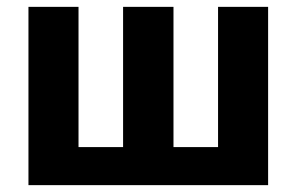

<svg xmlns="http://www.w3.org/2000/svg" viewBox="-20 -540 865 560"><path d="M63 0H762V-520H616V-111H486V-520H339V-111H209V-520H63Z"/></svg>

Font: Fixel Text Bold
Style: Bold
Weight: 700
Width: 4
Designer: AlfaBravo + MacPaw
Foundry: Kyrylo Tkachov, Marchela Mozhyna, Serhii Makarenko, Maria Weinstein, Zakhar Kryvoshyya
Version: Version 1.211